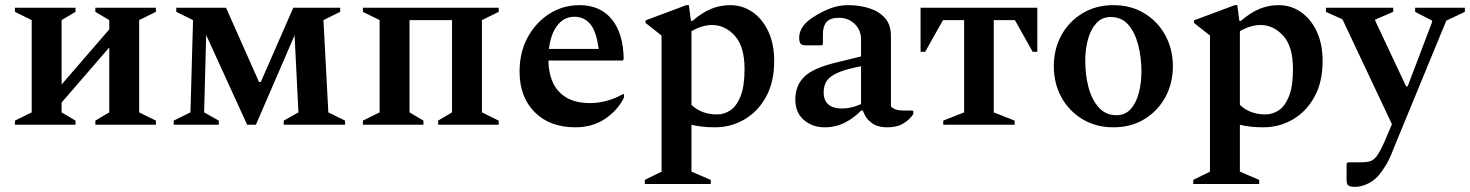

<svg xmlns="http://www.w3.org/2000/svg" viewBox="-20 -484 5704 745"><path d="M103 -406 38 -438V-454H273V-438L219 -406V-156L404 -370V-406L350 -438V-454H585V-438L520 -406V-48L585 -16V0H350V-16L404 -48V-300L219 -86V-48L273 -16V0H38V-16L103 -48Z M729 -406 664 -438V-454H857L985 -166H992L1118 -454H1300V-438L1235 -406L1254 -48L1319 -16V0H1081V-16L1138 -48L1123 -347L973 0H939L780 -348L772 -48L829 -16V0H654V-16L719 -48Z M1453 -406 1388 -438V-454H1915V-438L1850 -406V-48L1915 -16V0H1680V-16L1734 -48V-406H1569V-48L1623 -16V0H1388V-16L1453 -48Z M2213 10Q2113 10 2054.5 -49Q1996 -108 1996 -206Q1996 -282 2028 -340Q2060 -398 2112.5 -431Q2165 -464 2229 -464Q2309 -464 2354 -409Q2399 -354 2400 -254L2396 -249H2108Q2108 -204 2124 -166.5Q2140 -129 2176 -106.5Q2212 -84 2271 -84Q2299 -84 2331 -92Q2363 -100 2398 -119H2401V-105Q2377 -56 2328 -23Q2279 10 2213 10ZM2209 -419Q2169 -419 2143 -386Q2117 -353 2110 -294H2303Q2294 -363 2270 -391Q2246 -419 2209 -419Z M2482 230V214L2547 182V-346L2485 -395V-405L2643 -464H2653L2661 -403H2667Q2704 -435 2739 -449.5Q2774 -464 2814 -464Q2861 -464 2899.5 -437.5Q2938 -411 2961 -362.5Q2984 -314 2984 -247Q2984 -166 2952.5 -108.5Q2921 -51 2868.5 -20.5Q2816 10 2754 10Q2702 10 2663 0V182L2738 214V230ZM2743 -387Q2705 -387 2663 -363V-77Q2702 -40 2762 -40Q2790 -40 2814 -56Q2838 -72 2853.5 -110.5Q2869 -149 2869 -216Q2869 -304 2831 -345.5Q2793 -387 2743 -387Z M3180 10Q3132 10 3098.5 -19Q3065 -48 3066 -101Q3067 -153 3101 -186.5Q3135 -220 3227 -242L3321 -265V-331Q3321 -368 3296 -391.5Q3271 -415 3236 -415Q3201 -415 3187 -398.5Q3173 -382 3173 -351V-312L3168 -308H3108Q3093 -308 3087 -314Q3081 -320 3081 -338Q3081 -385 3141 -421Q3173 -441 3204.5 -452.5Q3236 -464 3271 -464Q3315 -464 3353 -452Q3391 -440 3414 -414Q3437 -388 3437 -344V-71Q3451 -55 3488 -55H3521L3524 -52V-42Q3512 -22 3487 -6Q3462 10 3423 10Q3385 10 3361.5 -7.5Q3338 -25 3328 -55H3321Q3295 -27 3259 -8.5Q3223 10 3180 10ZM3176 -126Q3176 -94 3194.5 -78.5Q3213 -63 3246 -63Q3265 -63 3282.5 -67Q3300 -71 3321 -80V-227Q3259 -215 3228 -200.5Q3197 -186 3186.5 -168Q3176 -150 3176 -126Z M3552 -283V-454H4005V-283H3987L3918 -406H3836V-48L3917 -16V0H3640V-16L3721 -48V-406H3639L3570 -283Z M4300 10Q4232 10 4179.5 -22Q4127 -54 4098 -107.5Q4069 -161 4069 -227Q4069 -293 4098 -346.5Q4127 -400 4179.5 -432Q4232 -464 4300 -464Q4369 -464 4421 -432Q4473 -400 4502 -346.5Q4531 -293 4531 -227Q4531 -161 4502 -107.5Q4473 -54 4421 -22Q4369 10 4300 10ZM4312 -37Q4346 -37 4367.5 -61Q4389 -85 4399 -124Q4409 -163 4409 -207Q4409 -261 4396.5 -309.5Q4384 -358 4358 -388Q4332 -418 4290 -418Q4256 -418 4234 -394Q4212 -370 4201.5 -331Q4191 -292 4191 -248Q4191 -194 4203.5 -146Q4216 -98 4243 -67.5Q4270 -37 4312 -37Z M4610 230V214L4675 182V-346L4613 -395V-405L4771 -464H4781L4789 -403H4795Q4832 -435 4867 -449.5Q4902 -464 4942 -464Q4989 -464 5027.5 -437.5Q5066 -411 5089 -362.5Q5112 -314 5112 -247Q5112 -166 5080.5 -108.5Q5049 -51 4996.5 -20.5Q4944 10 4882 10Q4830 10 4791 0V182L4866 214V230ZM4871 -387Q4833 -387 4791 -363V-77Q4830 -40 4890 -40Q4918 -40 4942 -56Q4966 -72 4981.5 -110.5Q4997 -149 4997 -216Q4997 -304 4959 -345.5Q4921 -387 4871 -387Z M5239 241Q5216 241 5210.5 234.5Q5205 228 5205 212V151L5210 146H5255Q5280 146 5295 142Q5310 138 5322.5 121Q5335 104 5352 66L5381 -2L5189 -409L5125 -438V-454H5386V-438L5316 -408V-404L5436 -149H5442L5537 -399V-404L5471 -438V-454H5664V-438L5592 -404L5393 79Q5384 102 5377.5 117.5Q5371 133 5363 147.5Q5355 162 5340 183Q5320 212 5292 226.5Q5264 241 5239 241Z"/></svg>

Font: Spectral SemiBold
Style: Regular
Weight: 600
Designer: Jean-Baptiste Levee
Foundry: Production Type
Version: Version 2.001